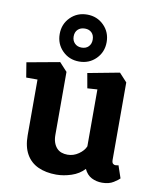

<svg xmlns="http://www.w3.org/2000/svg" viewBox="-82 -785 703 854"><g transform="rotate(10 269.5 -358.5)"><path d="M230 4Q183 4 148 -12Q113 -28 94 -61.5Q75 -95 75 -146V-398H24L13 -465L161 -492L196 -454V-169Q196 -150 201 -135.5Q206 -121 215 -111Q224 -101 236.5 -96.5Q249 -92 264 -92Q291 -92 314 -108Q337 -124 345 -144V-401L300 -398L288 -465L431 -492L466 -454V-105Q466 -92 471 -87.5Q476 -83 482 -83Q487 -83 491 -84Q495 -85 496 -85L515 -29Q509 -22 488.5 -9Q468 4 437 4Q411 4 389.5 -7Q368 -18 356 -44Q333 -19 298 -7.5Q263 4 230 4ZM137 -615Q137 -660 167.5 -690.5Q198 -721 243 -721Q288 -721 318.5 -690.5Q349 -660 349 -615Q349 -570 318.5 -539.5Q288 -509 243 -509Q198 -509 167.5 -539.5Q137 -570 137 -615ZM200 -615Q200 -596 212 -584Q224 -572 243 -572Q263 -572 274.5 -584Q286 -596 286 -615Q286 -635 274.5 -646.5Q263 -658 244 -658Q224 -658 212 -646.5Q200 -635 200 -615Z"/></g></svg>

Font: Kreon
Style: Bold
Weight: 700
Designer: Julia Petretta
Foundry: Julia Petretta and Eli Heuer
Version: Version 2.002